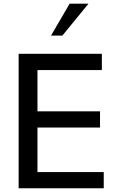

<svg xmlns="http://www.w3.org/2000/svg" viewBox="-20 -1011 646 1031"><path d="M537.1 0H80.1V-722.2H526.9V-634.8H181.2V-413.1H517.1V-326.2H181.2V-86.9H537.1ZM455.1 -991.2 314.9 -819.8H253.9L354 -991.2Z"/></svg>

Font: Perun
Style: Regular
Weight: 400
Version: Version 1.0000